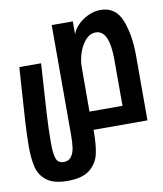

<svg xmlns="http://www.w3.org/2000/svg" viewBox="-86 -623 771 910"><g transform="rotate(-10 300.0 -168.5)"><path d="M12.5 24Q12.5 -26.5 16.8 -98.2Q21 -170 32.5 -335.5L34 -354H138.5Q128 -199.5 123.5 -118Q119 -36.5 119 10.5V32Q119 76 127.2 100.8Q135.5 125.5 163.5 125.5Q188 125.5 200.2 108.2Q212.5 91 216 65.8Q219.5 40.5 219.5 6V-17.5V-523.5H321V-461Q327.5 -482.5 348.2 -504.2Q369 -526 398.5 -540Q428 -554 459 -554Q531.5 -554 559.8 -483Q588 -412 588 -314V0H328.5V10.5Q328.5 73.5 318.8 116.2Q309 159 273.5 188Q238 217 166.5 217Q100.5 217 66.8 191.5Q33 166 22.8 125.5Q12.5 85 12.5 24ZM483.5 -88.5V-310.5Q483.5 -453 418.5 -453Q390 -453 368.8 -428.8Q347.5 -404.5 336.2 -369.8Q325 -335 325 -304.5V-260.5L324.5 -88.5Z"/></g></svg>

Font: JuliaMono
Style: Bold
Weight: 700
Monospace: yes
Designer: cormullion
Foundry: corm
Version: Version 0.055; ttfautohint (v1.8.4)